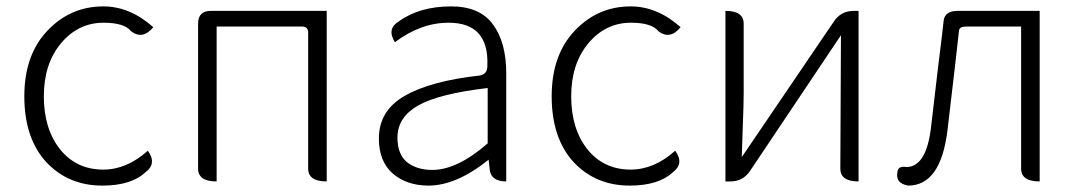

<svg xmlns="http://www.w3.org/2000/svg" viewBox="-20 -567 3369 600"><path d="M300 13Q193 13 124 -61Q56 -136 56 -266Q56 -395 128 -471Q200 -547 303 -547Q386 -547 459 -482Q426 -442 390 -469Q369 -496 304 -496Q224 -496 170 -431Q117 -367 117 -266Q117 -164 168 -100Q219 -37 303 -37Q376 -37 442 -96Q471 -56 435 -29Q390 13 300 13Z M657 0Q599 0 599 -40V-493Q599 -533 639 -533H1001V0Q943 0 943 -40V-465Q943 -484 924 -484H657V0Z M1319 13Q1251 13 1207 -25Q1164 -63 1164 -134Q1164 -221 1244 -267Q1325 -314 1479 -331Q1504 -335 1503 -363Q1508 -496 1382 -496Q1295 -496 1214 -435Q1188 -477 1226 -500Q1291 -547 1390 -547Q1480 -547 1521 -490Q1562 -434 1562 -338V0Q1513 0 1510 -40L1507 -68Q1406 13 1319 13ZM1331 -36Q1409 -36 1504 -119V-292Q1351 -274 1286 -237Q1222 -200 1222 -137Q1222 -85 1252 -60Q1283 -36 1331 -36Z M1948 13Q1841 13 1772 -61Q1704 -136 1704 -266Q1704 -395 1776 -471Q1848 -547 1951 -547Q2034 -547 2107 -482Q2074 -442 2038 -469Q2017 -496 1952 -496Q1872 -496 1818 -431Q1765 -367 1765 -266Q1765 -164 1816 -100Q1867 -37 1951 -37Q2024 -37 2090 -96Q2119 -56 2083 -29Q2038 13 1948 13Z M2247 0V-533Q2304 -533 2304 -493V-276Q2304 -242 2301 -166L2298 -76L2586 -500Q2608 -533 2648 -533H2663V0Q2606 0 2606 -40L2608 -457L2324 -33Q2302 0 2262 0Z M2818 13Q2776 6 2785 -33Q2789 -49 2812 -45Q2876 -45 2890 -174Q2897 -234 2911 -353Q2926 -473 2929 -503Q2933 -533 2973 -533H3229V0Q3171 0 3171 -40V-484H2998Q2979 -484 2977 -472Q2968 -389 2941 -161Q2920 13 2818 13Z"/></svg>

Font: Swei Half Moon CJK SC
Style: Light
Weight: 300
Version: Version 2.071